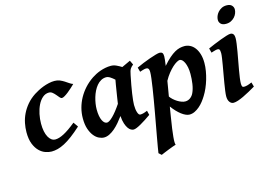

<svg xmlns="http://www.w3.org/2000/svg" viewBox="-112 -885 1911 1357"><g transform="rotate(-15 843.0 -207.0)"><path d="M442.4 -401.9Q432.1 -391.6 418 -378.7Q403.8 -365.7 389.2 -354Q374.5 -342.3 361.3 -334.5Q348.1 -326.7 340.3 -326.7Q332.5 -326.7 324.5 -336.2Q316.4 -345.7 306.9 -357.2Q297.4 -368.7 285.9 -378.2Q274.4 -387.7 260.3 -387.7Q233.9 -387.7 213.1 -369.6Q192.4 -351.6 178.5 -323Q164.6 -294.4 157.2 -259Q149.9 -223.6 149.9 -189.5Q149.9 -157.7 155 -133.1Q160.2 -108.4 169.7 -91.1Q179.2 -73.7 191.9 -64.7Q204.6 -55.7 220.2 -55.7Q246.6 -55.7 283.4 -75Q320.3 -94.2 373 -137.2Q375 -134.8 378.4 -129.6Q381.8 -124.5 385.7 -119.1Q389.6 -113.8 392.8 -109.1Q396 -104.5 397 -102.5Q358.9 -67.9 327.1 -44.2Q295.4 -20.5 268.3 -6.3Q241.2 7.8 217.8 13.9Q194.3 20 172.4 20Q151.9 20 127.7 11.7Q103.5 3.4 82.8 -17.1Q62 -37.6 48.3 -71.8Q34.7 -106 34.7 -157.2Q34.7 -189.9 41.5 -223.6Q48.3 -257.3 63.7 -289.3Q79.1 -321.3 103.8 -350.6Q128.4 -379.9 164.6 -403.8Q178.2 -412.6 196.3 -422.1Q214.4 -431.6 234.9 -439.5Q255.4 -447.3 276.9 -452.1Q298.3 -457 318.8 -457Q340.3 -457 357.4 -450Q374.5 -442.9 388.9 -433.6Q403.3 -424.3 416.3 -415.3Q429.2 -406.2 442.4 -401.9Z M710.9 -184.6Q713.9 -205.1 717.5 -228.5Q721.2 -252 724.9 -274.7Q728.5 -297.4 731.9 -318.1Q735.4 -338.9 738.3 -354Q724.1 -367.2 708.5 -377.4Q692.9 -387.7 677.7 -387.7Q657.2 -387.2 640.1 -377.4Q623 -367.7 609.6 -351.6Q596.2 -335.4 585.9 -314.7Q575.7 -293.9 569.1 -271.5Q562.5 -249 559.1 -226.8Q555.7 -204.6 555.7 -185.1Q555.7 -157.7 559.6 -137.2Q563.5 -116.7 570.1 -103.3Q576.7 -89.8 585.2 -83Q593.8 -76.2 603 -76.2Q618.7 -76.2 647 -104Q675.3 -131.8 710.9 -184.6ZM904.8 -51.8Q884.3 -37.1 864 -24.2Q843.8 -11.2 826.2 -1.2Q808.6 8.8 794.7 14.4Q780.8 20 772 20Q763.7 20 753.2 14.6Q742.7 9.3 733.2 -4.2Q723.6 -17.6 716.1 -40Q708.5 -62.5 706.1 -96.7Q690.4 -75.2 672.6 -54.2Q654.8 -33.2 635.5 -16.6Q616.2 0 595.9 10Q575.7 20 556.2 20Q538.6 20 519 10.7Q499.5 1.5 483.2 -18.8Q466.8 -39.1 455.8 -71Q444.8 -103 444.8 -148.9Q444.8 -187.5 454.6 -224.4Q464.4 -261.2 482.9 -294.9Q501.5 -328.6 528.3 -358.2Q555.2 -387.7 589.8 -411.1Q603 -419.9 619.1 -428.2Q635.3 -436.5 653.3 -442.9Q671.4 -449.2 691.2 -453.1Q710.9 -457 731.4 -457Q752 -457 771.7 -447.8Q791.5 -438.5 808.6 -427.7Q825.2 -436 841.8 -443.1Q858.4 -450.2 871.6 -457L886.7 -425.3Q878.4 -418.5 873 -413.1Q867.7 -407.7 863.5 -400.6Q859.4 -393.6 856.4 -383.3Q853.5 -373 850.1 -356.4Q842.8 -321.3 836.9 -288.3Q831.1 -255.4 826.9 -227.8Q822.8 -200.2 820.8 -179.2Q818.8 -158.2 818.8 -147.5Q818.8 -113.8 826.2 -92Q833.5 -70.3 844.7 -70.3Q854.5 -70.3 866 -73Q877.4 -75.7 897 -84Z M1212.9 -371.1Q1204.6 -371.1 1190.2 -363Q1175.8 -355 1158.9 -339.6Q1142.1 -324.2 1124.3 -302Q1106.4 -279.8 1090.8 -251Q1086.9 -227.1 1082.3 -200Q1077.6 -172.9 1072.3 -141.1Q1080.6 -128.9 1093.3 -117.4Q1106 -106 1120.1 -97.2Q1134.3 -88.4 1148.9 -83Q1163.6 -77.6 1175.8 -77.6Q1196.8 -77.6 1213.1 -89.8Q1229.5 -102.1 1238.3 -121.6Q1250.5 -147.9 1255.9 -183.8Q1261.2 -219.7 1261.2 -256.3Q1261.2 -282.2 1257.1 -303.5Q1252.9 -324.7 1246.1 -339.6Q1239.3 -354.5 1230.5 -362.8Q1221.7 -371.1 1212.9 -371.1ZM1114.3 -424.8Q1114.3 -404.8 1106.9 -356Q1133.8 -387.2 1156.5 -407Q1179.2 -426.8 1199 -438Q1218.8 -449.2 1236.1 -453.1Q1253.4 -457 1269.5 -457Q1291 -457 1310.5 -447.3Q1330.1 -437.5 1344.7 -418.2Q1359.4 -398.9 1367.9 -370.8Q1376.5 -342.8 1376.5 -306.2Q1376.5 -277.3 1371.3 -247.1Q1366.2 -216.8 1357.4 -187.3Q1348.6 -157.7 1336.7 -130.4Q1324.7 -103 1311 -81.1Q1299.8 -62.5 1285.6 -44.4Q1271.5 -26.4 1254.9 -12.2Q1238.3 2 1219.7 11Q1201.2 20 1181.2 20Q1168.5 20 1153.6 13.4Q1138.7 6.8 1123 -5.1Q1107.4 -17.1 1091.3 -33.9Q1075.2 -50.8 1060.5 -71.3L1049.3 -2.9Q1041 47.4 1036.1 83Q1031.2 118.7 1029.1 142.3Q1026.9 166 1027.3 179.7Q1027.8 193.4 1030.3 200.2Q1022.9 202.1 1006.8 208Q990.7 213.9 972.9 220.9Q955.1 228 939.2 234.6Q923.3 241.2 917 244.1L897.5 226.6Q899.4 212.4 904.3 184.1Q909.2 155.8 916 117.9Q922.9 80.1 930.9 35.6Q939 -8.8 947.3 -54.7Q955.6 -100.6 963.1 -145.3Q970.7 -189.9 976.6 -228.5Q982.4 -267.1 986.1 -296.6Q989.7 -326.2 989.7 -341.8Q989.7 -353 987.8 -359.6Q985.8 -366.2 982.4 -369.4Q979 -372.6 975.1 -373.5Q971.2 -374.5 966.8 -374.5Q962.4 -374.5 954.6 -372.8Q946.8 -371.1 939.5 -368.7Q930.7 -366.2 921.4 -362.8L912.6 -395.5Q934.1 -405.8 960.9 -416.7Q987.8 -427.7 1012.9 -436.5Q1038.1 -445.3 1058.6 -451.2Q1079.1 -457 1087.9 -457Q1100.6 -457 1107.4 -450.4Q1114.3 -443.8 1114.3 -424.8Z M1670.9 -53.7Q1647.9 -40 1624 -26.9Q1600.1 -13.7 1577.9 -3.2Q1555.7 7.3 1536.4 13.7Q1517.1 20 1503.4 20Q1486.8 20 1475.3 4.6Q1463.9 -10.7 1463.9 -37.1Q1463.9 -51.8 1467.3 -76.7Q1470.7 -101.6 1475.6 -131.3Q1480.5 -161.1 1486.3 -193.4Q1492.2 -225.6 1497.1 -254.6Q1502 -283.7 1505.4 -306.6Q1508.8 -329.6 1508.8 -341.8Q1508.8 -353 1507.3 -359.6Q1505.9 -366.2 1503.4 -369.4Q1501 -372.6 1497.1 -373.5Q1493.2 -374.5 1488.8 -374.5Q1484.9 -374.5 1477.3 -372.8Q1469.7 -371.1 1462.4 -368.7Q1453.6 -366.2 1443.8 -362.8L1435.1 -395.5Q1455.6 -404.8 1481.4 -415.5Q1507.3 -426.3 1532 -435.5Q1556.6 -444.8 1576.7 -450.9Q1596.7 -457 1606 -457Q1619.6 -457 1627.2 -447.8Q1634.8 -438.5 1634.8 -416Q1634.8 -401.9 1631.3 -376.7Q1627.9 -351.6 1622.6 -321Q1617.2 -290.5 1611.1 -257.6Q1605 -224.6 1599.6 -194.1Q1594.2 -163.6 1590.8 -138.4Q1587.4 -113.3 1587.4 -99.1Q1587.4 -84 1590.6 -77.1Q1593.8 -70.3 1602.1 -70.3Q1609.4 -70.3 1616 -71.3Q1622.6 -72.3 1629.4 -74.2Q1636.2 -76.2 1643.8 -79.1Q1651.4 -82 1661.6 -86.4ZM1682.1 -616.2Q1682.1 -602.5 1676.5 -587.9Q1670.9 -573.2 1659.9 -561Q1648.9 -548.8 1633.1 -540.8Q1617.2 -532.7 1596.2 -532.7Q1570.3 -532.7 1558.3 -545.2Q1546.4 -557.6 1546.4 -574.2Q1546.4 -587.4 1552 -602.1Q1557.6 -616.7 1568.6 -629.2Q1579.6 -641.6 1595.5 -649.9Q1611.3 -658.2 1631.8 -658.2Q1657.7 -658.2 1669.9 -645.5Q1682.1 -632.8 1682.1 -616.2Z"/></g></svg>

Font: Gentium Basic
Style: Bold Italic
Weight: 700
Italic angle: -8°
Designer: J. Victor Gaultney and Annie Olsen
Foundry: SIL International
Version: Version 1.102; 2013; Maintenance release